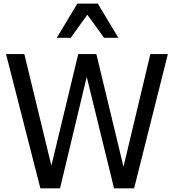

<svg xmlns="http://www.w3.org/2000/svg" viewBox="-20 -1020 942 1040"><path d="M509.8 -1000.5H398.9L287.6 -815.4H363.3L453.1 -940.4L543.5 -815.4H621.1ZM794.4 -727.1 648.9 -116.7 502 -727.1H403.8L258.3 -122.6L111.8 -727.1H12.7L198.7 0H305.2L449.7 -603.5L597.7 0H706.5L889.2 -727.1Z"/></svg>

Font: SG Kara
Style: Regular
Weight: 400
Designer: Damoon Khanjanzadeh
Version: Version 1.000